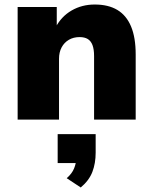

<svg xmlns="http://www.w3.org/2000/svg" viewBox="-20 -529 676 849"><path d="M58 0V-498H231V-408H226Q251 -456 296.5 -482.5Q342 -509 399 -509Q459 -509 499 -485Q539 -461 559.5 -412Q580 -363 580 -288V0H396V-281Q396 -311 389 -329.5Q382 -348 368 -356.5Q354 -365 332 -365Q305 -365 284.5 -353Q264 -341 252.5 -319.5Q241 -298 241 -269V0ZM337 300 275 259Q298 239 307.5 216Q317 193 317 171L352 192H235V64H403V146Q403 193 388.5 231Q374 269 337 300Z"/></svg>

Font: Nunito Sans 10pt Black
Style: Regular
Weight: 900
Designer: Vernon Adams
Foundry: Vernon Adams
Version: Version 3.101;gftools[0.9.27]